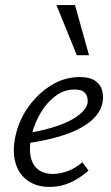

<svg xmlns="http://www.w3.org/2000/svg" viewBox="-20 -726 436 755"><path d="M175 9Q123 9 88 -16.5Q53 -42 40.5 -87Q28 -132 41 -192Q55 -255 92.5 -307Q130 -359 182 -391Q234 -423 293 -423Q333 -423 354 -408.5Q375 -394 381.5 -371Q388 -348 383 -322Q374 -279 333.5 -247Q293 -215 230 -194.5Q167 -174 89 -163L91 -203Q157 -214 207.5 -231.5Q258 -249 288 -272Q318 -295 324 -319Q326 -329 323.5 -342Q321 -355 310 -364.5Q299 -374 272 -374Q232 -374 198 -348.5Q164 -323 140 -282.5Q116 -242 105 -197Q94 -151 99.5 -116Q105 -81 127.5 -61.5Q150 -42 189 -42Q214 -42 244.5 -52.5Q275 -63 304 -88L328 -55Q305 -35 279.5 -20Q254 -5 228 2Q202 9 175 9ZM282 -509 202 -706H275L330 -509Z"/></svg>

Font: Ysabeau
Style: Italic
Weight: 400
Italic angle: -12°
Designer: Christian Thalmann (Catharsis Fonts)
Version: Version 2.000;gftools[0.9.27.dev2+g8671c4b]